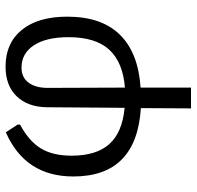

<svg xmlns="http://www.w3.org/2000/svg" viewBox="-28 -478 691 674"><g transform="rotate(-90 317.0 -140.5)"><path d="M278 -321Q279 -388 316.5 -427Q354 -466 421 -466Q503 -466 549.5 -409Q596 -352 596 -249Q596 -129 532.5 -64.5Q469 0 347 8V185H274L275 9Q35 -6 35 -228Q35 -397 190 -465L217 -424V-415Q159 -384 133.5 -342Q108 -300 108 -234Q108 -147 149 -101.5Q190 -56 276 -48ZM346 -313 347 -47Q436 -54 480 -102Q524 -150 524 -245Q524 -323 495.5 -366.5Q467 -410 417 -410Q382 -410 363.5 -384Q345 -358 346 -313Z"/></g></svg>

Font: Alegreya Sans SC
Style: Regular
Weight: 400
Designer: Juan Pablo del Peral
Foundry: Huerta Tipografica
Version: Version 2.007